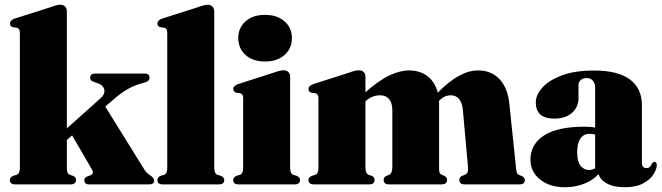

<svg xmlns="http://www.w3.org/2000/svg" viewBox="-20 -775 2784 807"><path d="M44 0Q21.5 0 21.5 -18Q21.5 -30 36 -36L50.5 -40.5Q63.5 -45 63.5 -71V-637.5Q63.5 -655.5 50.5 -658.5L35.5 -660.5Q22 -663.5 22 -676.5Q22 -689 40.5 -696.5L188.5 -743.5Q205 -749.5 214.2 -752.2Q223.5 -755 233 -755Q246.5 -755 253.8 -747.2Q261 -739.5 261 -727.5V-235.5L402 -361.5Q423 -380.5 418 -399.5Q413 -418.5 387 -426.5L371.5 -432Q359 -436.5 359 -448.5Q359 -466 380.5 -466H587Q608.5 -466 608.5 -449Q608.5 -441.5 603.8 -436.2Q599 -431 584 -427Q547.5 -418 516.8 -400.5Q486 -383 452 -352.5L422.5 -327L586 -63.5Q592.5 -53.5 598.2 -48Q604 -42.5 612 -37.5Q628 -26.5 628 -16Q628 0 606.5 0H354Q334.5 0 334.5 -17.5Q334.5 -27.5 345.5 -33L359.5 -38Q368.5 -41.5 370.2 -47.8Q372 -54 364 -67L283 -206L261 -186.5V-71Q261 -56.5 263.8 -50Q266.5 -43.5 273.5 -40.5L288 -35.5Q299.5 -30 299.5 -19Q299.5 0 276.5 0Z M880.5 -727.5V-71Q880.5 -45 893.5 -40.5L908 -36Q922.5 -30 922.5 -18Q922.5 0 900 0H664Q641.5 0 641.5 -18Q641.5 -30 655.5 -36L670.5 -40.5Q683 -45 683 -71V-637.5Q683 -655.5 670 -658.5L655 -660.5Q641.5 -663.5 641.5 -676.5Q641.5 -689 660.5 -696.5L808 -743.5Q839 -755 852 -755Q866 -755 873.2 -747.2Q880.5 -739.5 880.5 -727.5Z M1094 -516.5Q1042.5 -516.5 1012 -544Q981.5 -571.5 981.5 -615Q981.5 -658 1012 -685.2Q1042.5 -712.5 1094 -712.5Q1145 -712.5 1176 -685.2Q1207 -658 1207 -615Q1207 -571.5 1176 -544Q1145 -516.5 1094 -516.5ZM1199.5 -452.5V-71Q1199.5 -45 1212 -40.5L1227 -36Q1241 -30 1241 -18Q1241 0 1218.5 0H982.5Q960 0 960 -18Q960 -30 974.5 -36L989 -40.5Q1002 -45 1002 -71V-362.5Q1002 -380.5 989 -383L974 -385Q960.5 -388.5 960.5 -401.5Q960.5 -413.5 979 -421L1127 -468.5Q1157.5 -479.5 1170.5 -479.5Q1185 -479.5 1192.2 -472Q1199.5 -464.5 1199.5 -452.5Z M1516 -452V-387Q1572 -437 1616.8 -458Q1661.5 -479 1699 -479Q1745 -479 1776.8 -454.8Q1808.5 -430.5 1820 -385.5Q1868 -434 1909.2 -456.5Q1950.5 -479 1989.5 -479Q2045 -479 2079.8 -442Q2114.5 -405 2121 -337.5L2149 -68.5Q2150 -54.5 2152.5 -48.5Q2155 -42.5 2161 -40L2172 -35.5Q2186 -29.5 2186 -18Q2186 0 2163.5 0H1933Q1910.5 0 1910.5 -19Q1910.5 -30 1921.5 -35.5L1933 -40Q1941 -43 1944.8 -50.5Q1948.5 -58 1947 -73.5L1925.5 -312.5Q1923 -342 1910.2 -358.2Q1897.5 -374.5 1874 -374.5Q1848 -374.5 1826 -352L1825 -350.5Q1825.5 -344.5 1825.5 -338V-67.5Q1825.5 -54 1828 -48.5Q1830.5 -43 1836.5 -40.5L1847.5 -36Q1859 -30 1859 -19Q1859 0 1835 0H1615Q1592.5 0 1592.5 -19Q1592.5 -30 1603.5 -35.5L1615 -40Q1629 -45.5 1629 -73V-312.5Q1629 -342 1615.5 -358.2Q1602 -374.5 1578 -374.5Q1544 -374.5 1517.5 -350.5L1516 -349V-70.5Q1516 -46 1529 -40.5L1543.5 -35.5Q1554.5 -30 1554.5 -19Q1554.5 0 1531 0H1299.5Q1276.5 0 1276.5 -18Q1276.5 -30 1291.5 -36L1305.5 -40.5Q1318.5 -45 1318.5 -69.5V-361.5Q1318.5 -380.5 1305.5 -383L1289.5 -385Q1276.5 -388.5 1276.5 -401Q1276.5 -413.5 1295.5 -421L1443.5 -468.5Q1473 -479.5 1488 -479.5Q1502 -479.5 1509 -471.8Q1516 -464 1516 -452Z M2209.5 -103.5Q2209.5 -168 2266 -205.2Q2322.5 -242.5 2437.5 -242.5Q2463 -242.5 2481.5 -238.5V-406.5Q2481.5 -425 2471.8 -436Q2462 -447 2446 -447Q2431 -447 2421.2 -438.8Q2411.5 -430.5 2411.5 -416.5V-363Q2411.5 -325 2384.2 -300.8Q2357 -276.5 2309.5 -276.5Q2232 -276.5 2232 -345Q2232 -375.5 2259 -406.2Q2286 -437 2340.5 -457.8Q2395 -478.5 2477 -478.5Q2578.5 -478.5 2628.2 -440.5Q2678 -402.5 2678 -334V-91.5Q2678 -68.5 2697 -68.5Q2713.5 -68.5 2720.5 -88Q2724.5 -94.5 2730.5 -94.5Q2740.5 -94.5 2740.5 -81Q2740.5 -64 2726.5 -42Q2712.5 -20 2682.8 -4Q2653 12 2606 12Q2559 12 2530.8 -3.8Q2502.5 -19.5 2496 -43.5Q2471.5 -16.5 2433.8 -2.2Q2396 12 2354.5 12Q2290 12 2249.8 -20.8Q2209.5 -53.5 2209.5 -103.5ZM2406 -135Q2406 -96.5 2420 -78.5Q2434 -60.5 2456 -60.5Q2468.5 -60.5 2481.5 -67.5V-209.5Q2471 -212.5 2457 -212.5Q2433.5 -212.5 2419.8 -193Q2406 -173.5 2406 -135Z"/></svg>

Font: Fraunces 72pt Black
Style: Regular
Weight: 900
Version: Version 1.000;[0bf87f6ff]